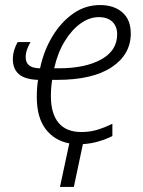

<svg xmlns="http://www.w3.org/2000/svg" viewBox="-20 -562 567 762"><path d="M426 -22Q402 -10 372 -1Q342 8 309 10L273 180H218L255 7Q196 -4 161 -50Q126 -96 126 -177Q126 -214 131 -245Q78 -247 54.5 -268Q31 -289 31 -327Q31 -346 36.5 -363.5Q42 -381 50 -395H101Q93 -381 87.5 -366Q82 -351 82 -335Q82 -291 139 -291Q154 -362 188.5 -418.5Q223 -475 271 -508.5Q319 -542 377 -542Q432 -542 465.5 -513Q499 -484 499 -429Q499 -346 423.5 -295.5Q348 -245 206 -245H187Q182 -214 182 -180Q182 -111 212.5 -74.5Q243 -38 303 -38Q338 -38 368 -47.5Q398 -57 426 -71ZM214 -291Q318 -291 381.5 -326Q445 -361 445 -426Q445 -457 426 -475.5Q407 -494 372 -494Q335 -494 300 -469Q265 -444 237 -398.5Q209 -353 195 -291Z"/></svg>

Font: Noto Sans SemiCondensed Light
Style: Italic
Weight: 300
Width: 4
Italic angle: -12°
Designer: Monotype Design Team
Foundry: Monotype Imaging Inc.
Version: Version 2.013; ttfautohint (v1.8.4.7-5d5b)